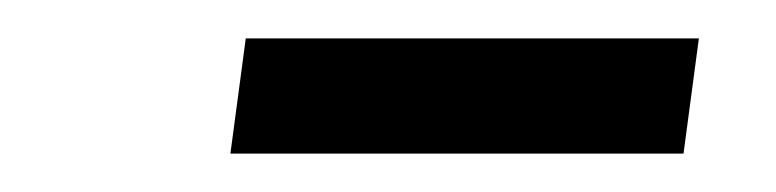

<svg xmlns="http://www.w3.org/2000/svg" viewBox="-20 -579 404 100"><path d="M108 -559H344L336 -499H100Z"/></svg>

Font: Rasa Medium
Style: Italic
Weight: 500
Italic angle: -7.10001°
Designer: Anna Giedrys (Yrsa+Rasa design), David Brezina (Yrsa art-direction, Rasa art-direction, design)
Foundry: Rosetta Type Foundry
Version: Version 2.004